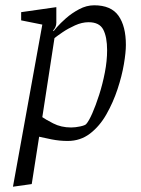

<svg xmlns="http://www.w3.org/2000/svg" viewBox="-20 -533 533 726"><path d="M29 173 140 -440 60 -456V-487L193 -506V-447Q193 -438 189.5 -430.5Q186 -423 181 -418L183 -415Q182 -415 195 -430Q208 -445 229.5 -464Q251 -483 279 -498Q307 -513 336 -513Q400 -513 428 -473.5Q456 -434 456 -363Q456 -335 448.5 -290.5Q441 -246 424.5 -196Q408 -146 382.5 -101Q357 -56 320.5 -28Q284 0 236 0Q205 0 175 -6Q145 -12 128 -16L100 163ZM249 -51Q265 -51 283.5 -55Q302 -59 306 -64Q316 -75 329 -104.5Q342 -134 355 -174.5Q368 -215 376.5 -259Q385 -303 385 -343Q385 -393 370.5 -421Q356 -449 315 -449Q290 -449 263.5 -437Q237 -425 216.5 -411Q196 -397 186 -389L140 -90Q151 -82 181 -66.5Q211 -51 249 -51Z"/></svg>

Font: Faustina Light
Style: Italic
Weight: 300
Italic angle: -8°
Designer: Alfonso Garcia
Foundry: http://www.omnibus-type.com
Version: Version 1.200